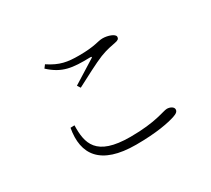

<svg xmlns="http://www.w3.org/2000/svg" viewBox="-134 -928 1268 1156"><g transform="rotate(-30 500.0 -350.0)"><path d="M265 -676C346 -601 415 -594 535 -597C550 -597 551 -594 540 -587C501 -562 436 -522 383 -489L397 -467C462 -501 554 -550 602 -569C654 -589 683 -592 710 -598C732 -602 741 -608 741 -623C741 -643 694 -659 659 -659C623 -659 600 -640 485 -640C406 -640 355 -648 281 -697ZM251 -290C248 -166 270 -61 509 -61C687 -61 755 -98 782 -98C804 -98 827 -86 827 -69C827 -54 817 -45 790 -36C746 -22 660 -3 515 -3C269 -3 192 -118 223 -289Z"/></g></svg>

Font: Noto Serif TC Light
Style: Regular
Weight: 300
Designer: Ryoko NISHIZUKA 西塚涼子 (kana & ideographs); Frank Grießhammer (Latin, Greek & Cyrillic); Wenlong ZHANG 张文龙 (bopomofo); San
Foundry: Adobe
Version: Version 2.001;hotconv 1.1.0;makeotfexe 2.6.0